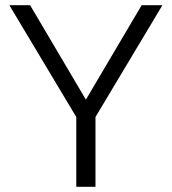

<svg xmlns="http://www.w3.org/2000/svg" viewBox="-20 -720 662 740"><path d="M274 -269 16 -700H96L311 -336L526 -700H606L348 -269V0H274Z"/></svg>

Font: Stavian Regular
Style: Regular
Weight: 400
Version: Version 1.000; ttfautohint (v1.6)